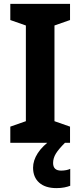

<svg xmlns="http://www.w3.org/2000/svg" viewBox="-20 -734 413 987"><path d="M340 0H33V-83L113 -111V-603L33 -631V-714H340V-631L260 -603V-111L340 -83ZM253 104Q253 143 294 143Q308 143 320.5 140.5Q333 138 341 134V221Q328 226 310.5 229.5Q293 233 270 233Q213 233 181.5 205Q150 177 150 128Q150 91 174 53.5Q198 16 248 -19L314 0Q281 33 267 56Q253 79 253 104Z"/></svg>

Font: Noto Sans Khmer UI SemiCondensed
Style: Bold
Weight: 700
Width: 4
Designer: Danh Hong and the Monotype Design Team
Foundry: Monotype Imaging Inc.
Version: Version 2.002; ttfautohint (v1.8.4.7-5d5b)